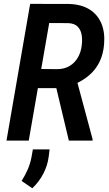

<svg xmlns="http://www.w3.org/2000/svg" viewBox="-20 -731 566 998"><path d="M136.7 -710.9 338.9 -710.4Q402.3 -708.5 444.6 -682.4Q486.8 -656.2 506.6 -609.9Q526.4 -563.5 521 -500.5Q516.6 -448.7 497.1 -408.9Q477.5 -369.1 443.8 -340.1Q410.2 -311 363.3 -291.5L325.7 -272.9H143.6L160.2 -372.6L278.8 -371.6Q315.4 -372.1 342 -388.2Q368.7 -404.3 384.8 -432.1Q400.9 -460 404.8 -494.6Q408.7 -522.9 404.5 -549.1Q400.4 -575.2 384 -592.3Q367.7 -609.4 334.5 -610.8L235.8 -611.3L129.4 0H13.7ZM337.9 0 261.7 -319.3 377.4 -319.8 461.4 -6.8V0ZM237.8 45.4 233.4 81.5Q227.5 128.9 205.3 171.6Q183.1 214.4 147.9 247.6L92.3 209.5Q110.8 180.2 124 150.1Q137.2 120.1 143.6 86.4L150.9 45.4Z"/></svg>

Font: Roboto Condensed Medium
Style: Italic
Weight: 500
Italic angle: -12°
Designer: Christian Robertson
Foundry: Google
Version: Version 3.0; 2020